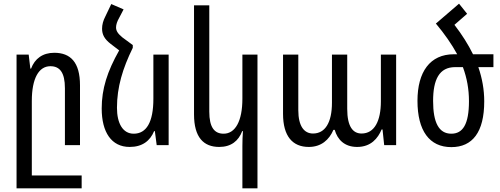

<svg xmlns="http://www.w3.org/2000/svg" viewBox="-20 -789 2718 1044"><path d="M70 235H424V165H153V-240C153 -363 191 -429 254 -429C305 -429 333 -395 333 -309V0H415V-325C415 -451 363 -502 275 -502C212 -502 169 -470 149 -416H145L136 -492H70Z M702 -544 645 -586C621 -606 611 -621 611 -640C611 -655 617 -673 628 -692L652 -738L585 -767L553 -700C541 -677 535 -655 535 -633C535 -600 549 -576 581 -551L628 -515C563 -400 533 -306 533 -199C533 -70 586 10 685 10C754 10 796 -23 818 -76H822L832 0H897V-492H814V-252C814 -124 776 -62 707 -62C648 -62 616 -118 616 -203C616 -315 647 -417 702 -529Z M1380 235V-492H1298V-252C1298 -130 1259 -62 1196 -62C1146 -62 1118 -96 1118 -182V-760H1035V-167C1035 -42 1087 10 1172 10C1237 10 1277 -23 1297 -76H1301C1299 -49 1298 -23 1298 5V235Z M1659 10C1727 10 1770 -29 1793 -83H1800C1815 -30 1853 10 1922 10C1997 10 2035 -37 2055 -85H2060L2069 0H2134V-492H2051V-238C2051 -131 2016 -63 1946 -63C1900 -63 1868 -99 1868 -197V-492H1785V-231C1785 -121 1747 -63 1682 -63C1635 -63 1602 -101 1602 -190V-492H1519V-170C1519 -48 1571 10 1659 10Z M2613 -238C2613 -301 2602 -363 2581 -424H2663V-494H2552C2526 -547 2492 -601 2451 -654L2520 -714L2476 -769L2355 -665L2350 -661C2397 -605 2436 -549 2466 -494H2448C2318 -494 2250 -398 2250 -241C2250 -78 2315 11 2434 11C2549 11 2613 -70 2613 -238ZM2455 -424H2497C2519 -365 2530 -304 2530 -239C2530 -112 2496 -62 2434 -62C2366 -62 2335 -123 2335 -240C2335 -356 2368 -424 2455 -424Z"/></svg>

Font: Noto Sans Armenian Condensed
Style: Regular
Weight: 400
Width: 3
Designer: Monotype Design Team
Foundry: Monotype Imaging Inc.
Version: Version 2.008